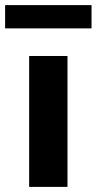

<svg xmlns="http://www.w3.org/2000/svg" viewBox="-46 -731 378 751"><path d="M218 -512V0H68V-512ZM312 -711V-620H-26V-711Z"/></svg>

Font: Metropolitano
Style: Bold
Weight: 700
Designer: Fonts by Alex Slobzheninov & Chris M. Simpson / Changes by Cristiano Sobral
Foundry: Fonts by Alex Slobzheninov & Chris M. Simpson / Changes by Cristiano Sobral
Version: Version 1.00;August 30, 2020;FontCreator 13.0.0.2681 64-bit